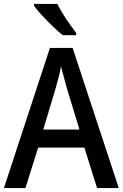

<svg xmlns="http://www.w3.org/2000/svg" viewBox="-20 -1012 627 981"><path d="M476 -51 411 -258H175L110 -51H0L235 -767H351L587 -51ZM322 -560Q317 -581 307 -615.5Q297 -650 292 -673Q287 -646 278.5 -613Q270 -580 264 -560L201 -350H386ZM273 -992Q284 -970 301 -942Q318 -914 336.5 -888Q355 -862 369 -844V-832H301Q279 -849 249.5 -877.5Q220 -906 193.5 -934.5Q167 -963 154 -982V-992Z"/></svg>

Font: Noto Sans Tamil UI SemiCondensed Medium
Style: Regular
Weight: 500
Width: 4
Designer: Jelle Bosma - Monotype Design Team
Foundry: Monotype Imaging Inc.
Version: Version 2.004; ttfautohint (v1.8.4.7-5d5b)